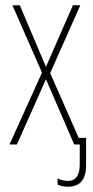

<svg xmlns="http://www.w3.org/2000/svg" viewBox="-20 -547 351 727"><path d="M198 152V129Q219 138 237 138Q282 138 282 75V0H261L154 -247L44 0H16L139 -272L27 -527H55L154 -294L256 -527H284L170 -270L278 -25H306V79Q306 160 237 160Q217 160 198 152Z"/></svg>

Font: Noto Sans Display Thin Cond
Style: Regular
Weight: 250
Width: 3
Designer: Monotype Design team
Foundry: Monotype Imaging Inc.
Version: Version 1.000